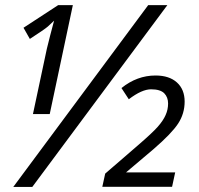

<svg xmlns="http://www.w3.org/2000/svg" viewBox="-20 -734 781 754"><path d="M208.5 -713.9H266.1L175.3 -286.1H109.4L164.1 -543Q176.3 -593.3 192.4 -652.8Q180.2 -640.6 168 -629.9Q155.8 -619.1 97.2 -581.1L72.3 -625ZM637.2 -713.9 106.9 0H32.2L562 -713.9ZM640.1 -327.6Q640.1 -352.1 625 -367.7Q609.4 -383.3 573.2 -383.3Q537.1 -383.3 485.8 -344.2L457 -388.2Q518.1 -437.5 590.8 -437.5Q644.5 -437.5 674.8 -410.2Q705.1 -382.8 705.1 -335Q705.1 -288.1 679.7 -249Q654.3 -210 583 -148.4L475.1 -57.1H668L655.8 -0.5H381.8L393.1 -52.2L522 -163.6Q578.1 -211.9 599.6 -236.3Q621.1 -260.7 630.4 -282.2Q640.1 -303.7 640.1 -327.6Z"/></svg>

Font: OpenSans-Italic
Style: Italic
Weight: 400
Italic angle: -12°
Foundry: Ascender Corporation
Version: Version 1.10